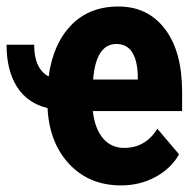

<svg xmlns="http://www.w3.org/2000/svg" viewBox="-45 -558 588 588"><path d="M240.2 -314.5H377V-325.7Q374 -423.3 311.5 -423.3Q249 -423.3 240.2 -314.5ZM325.7 9.8Q228.5 9.8 167.2 -55.4Q106 -120.6 100.6 -227.1Q39.1 -241.7 7.1 -292Q-24.9 -342.3 -24.9 -420.9H59.6Q59.6 -347.7 104 -323.7Q117.2 -422.9 172.6 -480.5Q228 -538.1 317.9 -538.1Q407.7 -538.1 460.2 -469.2Q512.7 -400.4 512.7 -276.4V-217.8H239.3Q245.6 -163.1 270.8 -134Q295.9 -105 335 -105Q400.4 -105 437 -163.6L503.4 -85.4Q478.5 -41.5 430.9 -15.9Q383.3 9.8 325.7 9.8Z"/></svg>

Font: RobotoCondensed-Bold
Style: Bold
Weight: 700
Designer: Google
Version: Version 2.001240; 2014